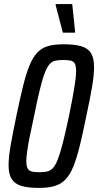

<svg xmlns="http://www.w3.org/2000/svg" viewBox="-20 -913 481 941"><path d="M171 8Q117 8 84.5 -2Q52 -12 37 -36Q22 -60 22 -103Q22 -143 32.5 -202.5Q43 -262 60 -344Q78 -430 93 -491Q108 -552 124.5 -592Q141 -632 162.5 -655Q184 -678 215.5 -687Q247 -696 292 -696Q347 -696 379.5 -686Q412 -676 426.5 -652Q441 -628 441 -584Q441 -545 431 -486Q421 -427 403 -344Q386 -259 371 -198.5Q356 -138 340 -98Q324 -58 302 -34.5Q280 -11 248.5 -1.5Q217 8 171 8ZM173 -69Q196 -69 211.5 -72.5Q227 -76 239.5 -89.5Q252 -103 263.5 -132.5Q275 -162 288 -213Q301 -264 318 -344Q336 -432 344.5 -484.5Q353 -537 353 -564Q353 -590 346.5 -601.5Q340 -613 326 -616Q312 -619 290 -619Q268 -619 251.5 -615.5Q235 -612 223 -598.5Q211 -585 199.5 -555.5Q188 -526 175.5 -475Q163 -424 147 -344Q134 -285 125.5 -242.5Q117 -200 113 -171Q109 -142 109 -123Q109 -98 116 -86.5Q123 -75 137.5 -72Q152 -69 173 -69ZM288 -753 253 -887V-893H334L348 -759V-753Z"/></svg>

Font: Saira ExtraCondensed Medium
Style: Italic
Weight: 500
Width: 2
Italic angle: -12°
Designer: Hector Gatti with collaboration of the Omnibus-Type team
Foundry: Omnibus-Type
Version: Version 1.101